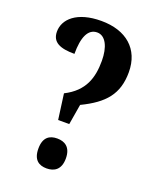

<svg xmlns="http://www.w3.org/2000/svg" viewBox="-137 -805 725 893"><g transform="rotate(20 225.5 -358.0)"><path d="M177 -222H232L249 -323C359 -376 410 -435 410 -543C410 -658 332 -724 209 -724C88 -724 31 -668 31 -607C31 -554 72 -537 143 -537C143 -618 163 -667 209 -667C251 -667 274 -617 274 -550C274 -467 253 -395 160 -348ZM203 8C240 8 272 -10 272 -66C272 -122 240 -140 203 -140C165 -140 136 -122 136 -66C136 -10 165 8 203 8Z"/></g></svg>

Font: Noto Serif Bengali ExtraCondensed
Style: Bold
Weight: 700
Width: 2
Designer: Juan Bruce, Universal Thirst, Indian Type Foundry and the Monotype Design Team.
Foundry: Monotype Imaging Inc.
Version: Version 2.003